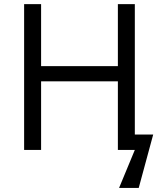

<svg xmlns="http://www.w3.org/2000/svg" viewBox="-20 -734 785 940"><path d="M640.1 -75.2H730L659.2 186H563L640.1 0H557.1V-335.9H181.2V0H98.1V-713.9H181.2V-410.2H557.1V-713.9H640.1Z"/></svg>

Font: OpenSans
Style: Regular
Weight: 400
Foundry: Ascender Corporation
Version: Version 1.10